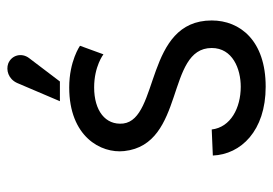

<svg xmlns="http://www.w3.org/2000/svg" viewBox="-129 -590 734 516"><g transform="rotate(-90 238.0 -332.0)"><path d="M78 -127C81 -52 144 15 263 15C387 15 441 -54 441 -130C441 -310 176 -270 164 -368C159 -416 199 -446 261 -446C318 -446 350 -421 350 -421L373 -484C373 -484 332 -513 261 -513C129 -513 83 -428 90 -365C108 -200 367 -254 367 -130C367 -74 311 -52 263 -52C206 -52 154 -79 148 -130ZM277 -538 340 -621C355 -641 348 -668 325 -677C308 -683 284 -677 273 -653L224 -538Z"/></g></svg>

Font: Advent Pro
Style: Medium
Weight: 500
Designer: Andreas Kalpakidis
Foundry: Andreas Kalpakidis
Version: Version 2.002 2008